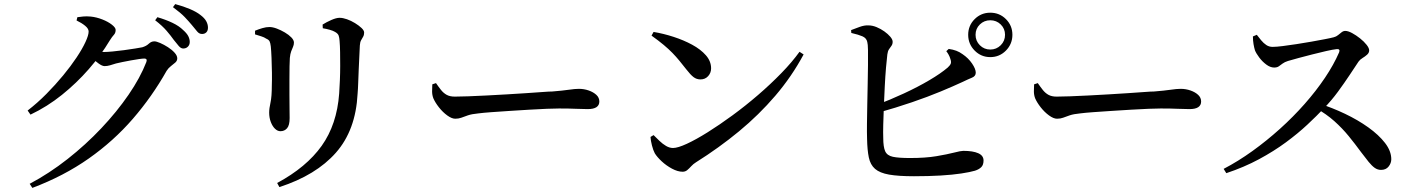

<svg xmlns="http://www.w3.org/2000/svg" viewBox="-20 -851 6930 938"><path d="M875 -614Q864 -614 853.5 -626Q843 -638 829 -656Q815 -676 794 -700.5Q773 -725 738 -752L749 -767Q790 -755 822.5 -739.5Q855 -724 875 -704Q893 -688 900 -674Q907 -660 907 -646Q907 -632 898 -623Q889 -614 875 -614ZM125 47Q221 -4 310 -74Q399 -144 475 -224.5Q551 -305 608 -388Q665 -471 695 -548Q701 -565 685 -565Q677 -565 659.5 -562.5Q642 -560 620 -556Q598 -552 578.5 -548Q559 -544 547 -541Q531 -536 517.5 -532Q504 -528 491 -528Q479 -528 461.5 -541Q444 -554 424 -570L441 -601Q457 -599 468 -598Q479 -597 489 -597Q503 -597 530 -599.5Q557 -602 586.5 -606Q616 -610 640.5 -614Q665 -618 675 -620Q695 -626 707 -637.5Q719 -649 734 -649Q744 -649 762.5 -641Q781 -633 800.5 -620.5Q820 -608 833 -593.5Q846 -579 846 -566Q846 -554 836.5 -545.5Q827 -537 815 -528Q803 -519 794 -505Q723 -379 629 -270.5Q535 -162 413.5 -76.5Q292 9 138 67ZM115 -311Q163 -348 207 -392.5Q251 -437 288.5 -482.5Q326 -528 354 -570Q382 -612 397.5 -645.5Q413 -679 413 -697Q413 -711 396 -725Q379 -739 354 -751L358 -767Q372 -769 387.5 -770.5Q403 -772 424 -770Q452 -767 480 -756Q508 -745 526.5 -730.5Q545 -716 545 -705Q545 -690 536.5 -681Q528 -672 516 -653Q473 -581 413.5 -513Q354 -445 282.5 -387.5Q211 -330 129 -291ZM967 -685Q953 -685 943 -697.5Q933 -710 917 -729Q902 -747 882.5 -767.5Q863 -788 825 -816L836 -831Q877 -820 908.5 -806.5Q940 -793 959 -778Q979 -763 987.5 -747.5Q996 -732 996 -716Q996 -701 988 -693Q980 -685 967 -685Z M1334 43Q1477 -34 1551.5 -138.5Q1626 -243 1637 -394Q1639 -424 1640.5 -459.5Q1642 -495 1642 -530Q1642 -565 1641.5 -596.5Q1641 -628 1639 -651Q1638 -667 1634.5 -677Q1631 -687 1617 -695Q1607 -701 1591 -705.5Q1575 -710 1557 -713L1556 -731Q1575 -743 1599 -753.5Q1623 -764 1639 -764Q1655 -764 1675 -757Q1695 -750 1714.5 -738Q1734 -726 1746.5 -714Q1759 -702 1759 -692Q1759 -680 1754 -671.5Q1749 -663 1744 -654Q1739 -645 1738 -629Q1737 -607 1735.5 -576Q1734 -545 1732.5 -511.5Q1731 -478 1730 -447Q1729 -416 1727 -393Q1718 -215 1621 -105Q1524 5 1345 63ZM1350 -210Q1336 -210 1323.5 -222Q1311 -234 1303 -255Q1295 -276 1295 -301Q1295 -321 1301.5 -350Q1308 -379 1308 -435Q1309 -459 1308.5 -496Q1308 -533 1306.5 -569Q1305 -605 1303 -624Q1301 -641 1297 -649Q1293 -657 1281 -662Q1271 -669 1256.5 -673.5Q1242 -678 1226 -683V-701Q1243 -708 1261.5 -713.5Q1280 -719 1296 -719Q1312 -719 1332 -711.5Q1352 -704 1371.5 -692.5Q1391 -681 1403.5 -668Q1416 -655 1416 -643Q1416 -632 1411.5 -622Q1407 -612 1402.5 -600Q1398 -588 1396 -568Q1395 -555 1394.5 -527Q1394 -499 1394 -462.5Q1394 -426 1394 -389Q1394 -352 1394.5 -321.5Q1395 -291 1395 -274Q1395 -239 1382.5 -224.5Q1370 -210 1350 -210Z M2204 -271Q2187 -271 2165 -287Q2143 -303 2124.5 -326.5Q2106 -350 2097 -371Q2091 -387 2091 -404.5Q2091 -422 2092 -439L2110 -445Q2123 -426 2135 -411Q2147 -396 2162.5 -387.5Q2178 -379 2202 -379Q2227 -379 2267.5 -380.5Q2308 -382 2357 -384.5Q2406 -387 2456.5 -390Q2507 -393 2552.5 -396Q2598 -399 2631 -401.5Q2664 -404 2678 -404Q2728 -408 2758.5 -412.5Q2789 -417 2808 -417Q2833 -417 2856 -409Q2879 -401 2893.5 -387.5Q2908 -374 2908 -355Q2908 -337 2894 -327.5Q2880 -318 2851 -318Q2823 -318 2792.5 -319.5Q2762 -321 2711 -321Q2690 -321 2651 -319.5Q2612 -318 2564 -315Q2516 -312 2468.5 -309Q2421 -306 2380.5 -303Q2340 -300 2317 -297Q2285 -294 2266 -287.5Q2247 -281 2234 -276Q2221 -271 2204 -271Z M3315 -12Q3291 -12 3263 -27Q3235 -42 3212.5 -63Q3190 -84 3179 -102Q3171 -117 3165 -140.5Q3159 -164 3158 -182L3173 -191Q3186 -178 3201.5 -163Q3217 -148 3234 -138Q3251 -128 3268 -128Q3291 -128 3335.5 -148.5Q3380 -169 3437.5 -205Q3495 -241 3558.5 -287.5Q3622 -334 3683.5 -387Q3745 -440 3797.5 -494Q3850 -548 3886 -598L3906 -585Q3848 -477 3768 -383.5Q3688 -290 3590.5 -209.5Q3493 -129 3380 -58Q3367 -50 3357 -39Q3347 -28 3337.5 -20Q3328 -12 3315 -12ZM3402 -463Q3383 -463 3368 -474.5Q3353 -486 3333 -512Q3315 -535 3299 -554.5Q3283 -574 3265 -592.5Q3247 -611 3222.5 -631.5Q3198 -652 3163 -677L3173 -695Q3221 -687 3270.5 -671Q3320 -655 3361.5 -632.5Q3403 -610 3428.5 -581Q3454 -552 3454 -517Q3454 -495 3439.5 -479Q3425 -463 3402 -463Z M4818 -572Q4773 -572 4741.5 -604Q4710 -636 4710 -681Q4710 -726 4741.5 -757.5Q4773 -789 4818 -789Q4863 -789 4894.5 -757.5Q4926 -726 4926 -681Q4926 -636 4894.5 -604Q4863 -572 4818 -572ZM4445 10Q4369 10 4323.5 2Q4278 -6 4255 -26Q4232 -46 4224.5 -82Q4217 -118 4216 -173Q4215 -203 4215.5 -247Q4216 -291 4217 -340.5Q4218 -390 4219 -440Q4220 -490 4220.5 -533Q4221 -576 4220.5 -606Q4220 -636 4217 -646Q4213 -665 4193.5 -673.5Q4174 -682 4139 -690L4138 -704Q4156 -711 4179.5 -719.5Q4203 -728 4222 -727Q4242 -727 4262.5 -718.5Q4283 -710 4300.5 -697.5Q4318 -685 4329.5 -671.5Q4341 -658 4341 -647Q4341 -635 4335 -627Q4329 -619 4323 -610Q4317 -601 4315 -585Q4312 -562 4308.5 -520.5Q4305 -479 4302.5 -430Q4300 -381 4298 -331.5Q4296 -282 4295 -241.5Q4294 -201 4295 -178Q4295 -133 4304.5 -112Q4314 -91 4342 -85Q4370 -79 4426 -79Q4502 -79 4555 -88Q4608 -97 4641 -105.5Q4674 -114 4686 -114Q4733 -114 4759 -102.5Q4785 -91 4785 -67Q4785 -45 4773.5 -34Q4762 -23 4743 -17Q4719 -10 4676.5 -3.5Q4634 3 4575.5 6.5Q4517 10 4445 10ZM4259 -337Q4328 -363 4396 -394.5Q4464 -426 4520 -459Q4576 -492 4610 -521Q4622 -532 4625 -540.5Q4628 -549 4623 -563Q4620 -574 4614 -584.5Q4608 -595 4603 -601L4615 -612Q4636 -609 4652 -603Q4668 -597 4683 -586Q4711 -567 4729 -540.5Q4747 -514 4747 -496Q4747 -479 4728.5 -471.5Q4710 -464 4681 -450Q4638 -430 4575.5 -404Q4513 -378 4435.5 -351.5Q4358 -325 4269 -300ZM4818 -609Q4848 -609 4869 -630Q4890 -651 4890 -681Q4890 -711 4869 -731.5Q4848 -752 4818 -752Q4788 -752 4767 -731.5Q4746 -711 4746 -681Q4746 -651 4767 -630Q4788 -609 4818 -609Z M5144 -271Q5127 -271 5105 -287Q5083 -303 5064.5 -326.5Q5046 -350 5037 -371Q5031 -387 5031 -404.5Q5031 -422 5032 -439L5050 -445Q5063 -426 5075 -411Q5087 -396 5102.5 -387.5Q5118 -379 5142 -379Q5167 -379 5207.5 -380.5Q5248 -382 5297 -384.5Q5346 -387 5396.5 -390Q5447 -393 5492.5 -396Q5538 -399 5571 -401.5Q5604 -404 5618 -404Q5668 -408 5698.5 -412.5Q5729 -417 5748 -417Q5773 -417 5796 -409Q5819 -401 5833.5 -387.5Q5848 -374 5848 -355Q5848 -337 5834 -327.5Q5820 -318 5791 -318Q5763 -318 5732.5 -319.5Q5702 -321 5651 -321Q5630 -321 5591 -319.5Q5552 -318 5504 -315Q5456 -312 5408.5 -309Q5361 -306 5320.5 -303Q5280 -300 5257 -297Q5225 -294 5206 -287.5Q5187 -281 5174 -276Q5161 -271 5144 -271Z M5958 -26Q6029 -63 6098.5 -113Q6168 -163 6233 -221.5Q6298 -280 6354 -343.5Q6410 -407 6453 -471Q6496 -535 6522 -595Q6529 -613 6510 -611Q6491 -609 6458.5 -601.5Q6426 -594 6390.5 -585Q6355 -576 6323.5 -567.5Q6292 -559 6272 -553Q6256 -548 6246 -540.5Q6236 -533 6227.5 -527Q6219 -521 6205 -521Q6186 -521 6166.5 -535.5Q6147 -550 6132 -570Q6117 -590 6111 -605Q6107 -618 6104 -635.5Q6101 -653 6101 -673L6120 -681Q6130 -668 6141.5 -654Q6153 -640 6166.5 -631Q6180 -622 6197 -622Q6216 -622 6247 -626Q6278 -630 6314.5 -635.5Q6351 -641 6387 -647.5Q6423 -654 6452 -659.5Q6481 -665 6496 -669Q6508 -672 6517 -679.5Q6526 -687 6534.5 -693.5Q6543 -700 6552 -700Q6566 -700 6585.5 -689.5Q6605 -679 6624.5 -663.5Q6644 -648 6656.5 -632Q6669 -616 6669 -605Q6669 -593 6659 -584Q6649 -575 6636.5 -567.5Q6624 -560 6617 -550Q6599 -523 6573.5 -484.5Q6548 -446 6516.5 -403Q6485 -360 6447 -321Q6413 -285 6367 -242Q6321 -199 6262 -155.5Q6203 -112 6130.5 -73Q6058 -34 5971 -5ZM6727 -21Q6710 -21 6696 -31Q6682 -41 6666.5 -60Q6651 -79 6630 -107Q6600 -148 6569 -186Q6538 -224 6499 -259Q6460 -294 6405 -325L6422 -346Q6488 -325 6551 -295Q6614 -265 6665 -228.5Q6716 -192 6746.5 -152.5Q6777 -113 6777 -73Q6777 -54 6764 -37.5Q6751 -21 6727 -21Z"/></svg>

Font: Noto Serif JP ExtraLight SemiBold
Style: Regular
Weight: 600
Version: Version 2.003-H1;hotconv 1.1.1;makeotfexe 2.6.0